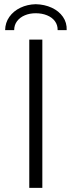

<svg xmlns="http://www.w3.org/2000/svg" viewBox="-20 -912 348 932"><path d="M122.1 -719.7H185.5V0H122.1ZM303.7 -765.6H259.8Q260.3 -790.5 246.6 -809.1Q232.9 -827.6 208.5 -837.6Q184.1 -847.7 153.3 -847.7Q124 -847.7 100.3 -837.6Q76.7 -827.6 62.7 -809.1Q48.8 -790.5 48.8 -765.6H4.9Q5.4 -801.8 25.4 -830.1Q45.4 -858.4 79.1 -874.5Q112.8 -890.6 153.3 -891.6Q196.3 -890.6 231.2 -874.5Q266.1 -858.4 285.6 -830.1Q305.2 -801.8 303.7 -765.6Z"/></svg>

Font: Reddit Sans Chocolate Light
Style: Regular
Weight: 300
Designer: Stephen Hutchings
Foundry: Reddit
Version: Version 1.013